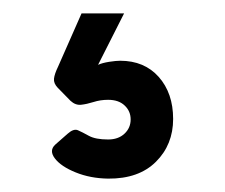

<svg xmlns="http://www.w3.org/2000/svg" viewBox="-20 -47 336 287"><path d="M141.6 220Q114.9 219.6 93.1 210.7Q71.3 201.9 62.1 189.9Q52.9 177.9 62.8 169L81.1 152.9Q90.1 144.9 96.5 147.7Q102.9 150.5 112.8 156Q122.8 161.5 141.6 161.5Q156.8 161.5 166 152.9Q175.3 144.3 175.3 131.5Q175.3 119.1 166.3 110.7Q157.4 102.2 141.6 102.2Q130 102.2 119.8 105.5Q109.6 108.7 101.2 109.6Q92.8 110.5 85.4 103.7L66.3 84.2Q60 77.6 60.7 70.7Q61.4 63.7 66.9 52.4L101.9 -27H165.5L126.6 49.9Q132.6 47.1 143.1 45.4Q153.6 43.8 159.6 43.8Q195.8 43.8 217.3 68Q238.8 92.3 238.8 130.8Q238.8 169.2 213.1 194.8Q187.4 220.4 141.6 220Z"/></svg>

Font: Rubik Light
Style: Regular
Weight: 300
Designer: Hubert and Fischer
Foundry: Hubert and Fischer
Version: Version 2.300;gftools[0.9.30]